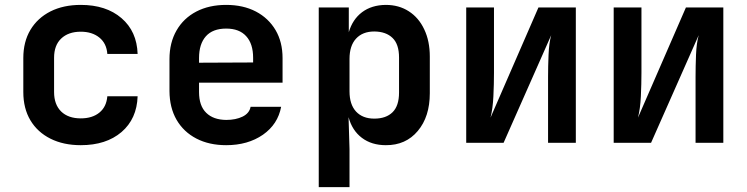

<svg xmlns="http://www.w3.org/2000/svg" viewBox="-20 -580 3036 780"><path d="M308.1 9.8Q237.8 9.8 185.1 -16.6Q132.3 -43 103.5 -91.3Q74.7 -139.6 74.7 -206.1V-344.2Q74.7 -410.2 103.5 -458.5Q132.3 -506.8 185.1 -533.7Q237.8 -560.1 308.1 -560.1Q411.1 -560.1 473.6 -506.3Q536.1 -452.6 539.1 -360.8H416Q413.1 -403.8 383.3 -427.7Q354 -451.2 308.1 -451.2Q257.8 -451.2 228.5 -423.3Q199.7 -396 199.7 -345.2V-206.1Q199.7 -155.3 228.5 -127Q257.3 -99.1 308.1 -99.1Q355 -99.1 383.8 -122.6Q412.6 -146 416 -189H539.1Q536.1 -97.2 473.6 -43.5Q411.1 9.8 308.1 9.8Z M898.9 9.8Q829.6 9.8 777.8 -17.1Q726.1 -43.9 697.3 -93.3Q668.9 -142.6 668.5 -210V-339.8Q668.5 -406.7 697.3 -456.5Q725.6 -505.9 777.8 -533.2Q829.6 -560.1 898.9 -560.1Q967.8 -560.1 1019.5 -533.2Q1070.8 -506.3 1099.6 -457.5Q1127.9 -409.2 1127.9 -344.2V-244.1H788.6V-206.1Q788.6 -149.9 817.9 -121.6Q846.7 -93.3 898.9 -92.8Q938 -92.8 965.8 -106.4Q993.2 -120.1 998 -146H1122.1Q1108.9 -75.2 1048.3 -32.7Q986.8 9.8 898.9 9.8ZM788.6 -344.2V-325.2L1008.3 -326.2V-345.2Q1008.3 -402.3 980 -433.1Q952.1 -463.9 898.9 -463.9Q844.2 -463.9 816.4 -432.6Q788.6 -401.4 788.6 -344.2Z M1274.9 180.2V-549.8H1397V-449.2Q1412.1 -501 1450.7 -530.3Q1489.7 -559.6 1547.4 -560.1Q1600.6 -560.1 1640.6 -534.2Q1681.2 -508.3 1703.6 -460.4Q1726.1 -413.1 1726.1 -350.1V-201.2Q1726.1 -106 1677.2 -47.9Q1628.4 10.3 1547.4 9.8Q1489.7 9.8 1450.2 -20Q1410.6 -49.8 1396 -104L1399.9 25.9V180.2ZM1500.5 -98.1Q1548.3 -98.1 1574.7 -124Q1601.1 -149.9 1601.1 -204.1V-346.2Q1601.1 -400.4 1574.7 -425.8Q1548.3 -451.7 1500.5 -452.1Q1453.1 -452.1 1426.3 -422.9Q1399.9 -394 1399.9 -340.8V-209Q1399.9 -155.8 1426.3 -127Q1453.1 -98.1 1500.5 -98.1Z M1874 0V-549.8H1986.8V-284.2Q1986.8 -239.3 1984.4 -188.7Q1981.9 -138.2 1972.7 -102.1L2167.5 -549.8H2319.3V0H2206.5V-267.1Q2206.5 -311 2208.5 -357.9Q2210.4 -404.8 2219.2 -437L2025.9 0Z M2473.1 0V-549.8H2585.9V-284.2Q2585.9 -239.3 2583.5 -188.7Q2581.1 -138.2 2571.8 -102.1L2766.6 -549.8H2918.5V0H2805.7V-267.1Q2805.7 -311 2807.6 -357.9Q2809.6 -404.8 2818.4 -437L2625 0Z"/></svg>

Font: UDEV Gothic 35
Style: Bold
Weight: 700
Version: v2.1.0; ttfautohint (v1.8.4.7-5d5b-dirty) -l 6 -r 45 -G 200 